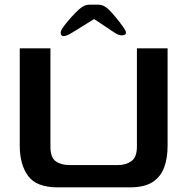

<svg xmlns="http://www.w3.org/2000/svg" viewBox="-20 -796 806 826"><path d="M228 10Q137 10 101 -39Q65 -88 65 -169V-588H197V-165Q197 -118 220 -102Q243 -86 277 -86H489Q521 -86 545 -102.5Q569 -119 569 -165V-588H701V-169Q701 -115 686 -75Q671 -35 636 -12.5Q601 10 539 10ZM241 -656Q241 -665 256 -685Q271 -705 289.5 -725Q308 -745 318 -754Q331 -766 342 -771Q353 -776 370 -776H400Q418 -776 430 -768.5Q442 -761 450 -753Q461 -742 478 -721.5Q495 -701 508.5 -682Q522 -663 522 -656Q522 -645 506.5 -644Q491 -643 472 -656L385 -714L291 -656Q241 -625 241 -656Z"/></svg>

Font: Goldman
Style: Regular
Weight: 400
Designer: Jaikishan Patel
Version: Version 1.000; ttfautohint (v1.8.3)